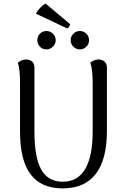

<svg xmlns="http://www.w3.org/2000/svg" viewBox="-20 -1032 698 1065"><path d="M573 -305Q573 -147 511 -67Q449 13 328 13Q209 13 150 -64.5Q91 -142 91 -305V-577Q91 -649 79 -684Q100 -702 125 -702Q146 -702 158.5 -690.5Q171 -679 171 -658V-302Q171 -158 209 -91Q247 -24 328 -24Q411 -24 452.5 -94.5Q494 -165 494 -302V-577Q494 -646 481 -684Q502 -702 527 -702Q547 -702 560 -690Q573 -678 573 -658ZM187 -809Q187 -830 201.5 -845Q216 -860 238 -860Q258 -860 273.5 -845Q289 -830 289 -809Q289 -788 273.5 -773Q258 -758 238 -758Q216 -758 201.5 -773Q187 -788 187 -809ZM372 -809Q372 -830 387 -845Q402 -860 423 -860Q444 -860 459 -845Q474 -830 474 -809Q474 -788 459 -773Q444 -758 423 -758Q402 -758 387 -773Q372 -788 372 -809ZM233 -1012 369 -898Q369 -893 363.5 -884.5Q358 -876 353 -874L180 -956Q187 -972 202.5 -988.5Q218 -1005 233 -1012Z"/></svg>

Font: Arima Madurai
Style: Regular
Weight: 400
Designer: Joana Correia and Natanael Gama
Foundry: NDISCOVER
Version: Version 1.019